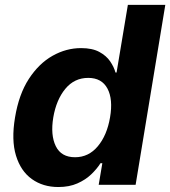

<svg xmlns="http://www.w3.org/2000/svg" viewBox="-20 -747 688 776"><path d="M528.1 0 648.1 -727.3H496.8L451.1 -453.8H446.8Q440.7 -476.2 425.3 -498.9Q409.9 -521.7 381.5 -537.1Q353.1 -552.6 307.6 -552.6Q247.6 -552.6 192.4 -521.5Q137.2 -490.4 96.6 -428.1Q56.1 -365.8 40.7 -272Q25.4 -180.8 44.6 -118.1Q63.8 -55.4 108.7 -23.3Q153.7 8.9 215.8 8.9Q259.8 8.9 292.7 -5.7Q325.6 -20.2 348.7 -42.4Q371.9 -64.6 386.2 -87.4H393.6L378.9 0ZM424.8 -272.7Q412.4 -199.9 375.2 -155.7Q338.1 -111.5 283.4 -111.5Q227.3 -111.5 205.4 -156.4Q183.5 -201.3 195.4 -272.7Q207.6 -343.8 244 -388Q280.5 -432.2 336.6 -432.2Q391.3 -432.2 414.3 -389Q437.3 -345.9 424.8 -272.7Z"/></svg>

Font: Inter UI
Style: Bold Italic
Weight: 700
Italic angle: 9.39999°
Designer: Rasmus Andersson
Foundry: rsms
Version: 3.2;8d6f07862